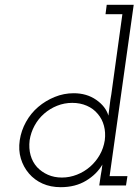

<svg xmlns="http://www.w3.org/2000/svg" viewBox="-20 -770 578 797"><path d="M398 -41Q400 -53 402 -64Q404 -75 405 -87Q382 -47 337.5 -20Q293 7 232 7Q190 7 156.5 -8Q123 -23 100 -50Q77 -77 66.5 -112Q56 -147 62 -188Q68 -228 88 -264Q108 -300 138.5 -326Q169 -352 207 -367.5Q245 -383 286 -383Q340 -383 379.5 -355.5Q419 -328 430 -290Q433 -312 435.5 -334.5Q438 -357 442 -378L488 -711H418L423 -750H535L435 -39H509L503 0H392ZM103 -188Q99 -154 107 -125.5Q115 -97 134 -76Q153 -56 179 -44.5Q205 -33 237 -33Q269 -33 299.5 -45Q330 -57 354 -78Q378 -99 394 -127Q410 -155 415 -188Q419 -220 411.5 -248Q404 -276 386 -297Q368 -319 340.5 -331Q313 -343 280 -343Q247 -343 217 -331Q187 -319 163 -298Q139 -277 123.5 -248.5Q108 -220 103 -188Z"/></svg>

Font: Josefin Slab
Style: Italic
Weight: 400
Italic angle: -12°
Designer: Santiago Orozco
Foundry: Typemade
Version: Version 2.000